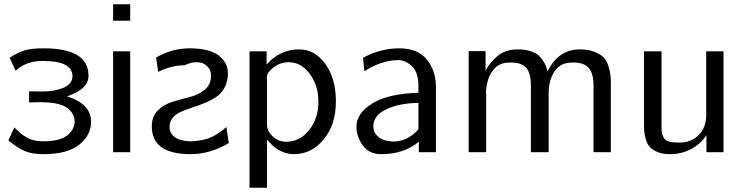

<svg xmlns="http://www.w3.org/2000/svg" viewBox="-20 -712 3483 898"><path d="M19 -55 47 -116Q49 -114 61 -102.5Q73 -91 81.5 -84.5Q90 -78 105 -69Q120 -60 139.5 -55.5Q159 -51 181 -51Q259 -51 294 -78.5Q329 -106 329 -144Q329 -182 293 -208Q257 -234 168 -234Q133 -234 116 -233V-285Q143 -284 175 -284Q237 -284 278 -302Q319 -320 319 -356Q319 -427 180 -427Q102 -427 53 -381L25 -442Q62 -466 94 -476Q126 -486 184 -486Q394 -486 394 -358Q394 -338 384.5 -321.5Q375 -305 357.5 -293Q340 -281 327 -275Q314 -269 294 -261Q406 -226 406 -142Q406 -80 351 -35.5Q296 9 182 9Q130 9 97 -5Q64 -19 19 -55Z M509 -615V-692H589V-615ZM509 0V-472H589V0Z M1039 -118 1050 -43Q964 9 871 9Q690 9 690 -121Q690 -168 718.5 -196Q747 -224 787.5 -236Q828 -248 869 -258.5Q910 -269 938.5 -293Q967 -317 967 -358Q967 -400 924 -418Q883 -427 845 -407Q783 -407 720 -376L710 -443Q785 -486 866 -486Q958 -486 1002 -453Q1046 -420 1046 -370Q1046 -332 1031 -303.5Q1016 -275 992 -259Q968 -243 939 -231Q910 -219 880.5 -209.5Q851 -200 827 -189.5Q803 -179 788 -161.5Q773 -144 773 -119Q772 -100 784.5 -83Q797 -66 823 -58Q854 -49 889 -52Q938 -56 970 -71Q1002 -86 1039 -118Z M1147 166V-472H1227V-410Q1289 -481 1379 -481Q1453 -481 1502 -412.5Q1551 -344 1551 -238Q1551 -129 1494 -60Q1437 9 1355 9Q1328 9 1303.5 -1Q1279 -11 1266 -22Q1253 -33 1241 -46L1229 -59V166ZM1228 -352Q1228 -350 1228.5 -344Q1229 -338 1229 -335V-125Q1230 -98 1256 -73.5Q1282 -49 1320 -49Q1381 -49 1425 -102.5Q1469 -156 1469 -235Q1469 -264 1465 -284Q1453 -342 1416.5 -381.5Q1380 -421 1330 -421Q1292 -421 1261 -398Q1230 -375 1228 -352Z M1647 -119Q1647 -182 1721 -228Q1795 -274 1937 -278V-309Q1937 -374 1906.5 -402.5Q1876 -431 1844 -431Q1767 -431 1684 -379L1678 -442Q1760 -486 1847 -486Q1934 -486 1976.5 -433.5Q2019 -381 2019 -303V0H1939V-49Q1868 9 1764 9Q1705 9 1676 -33Q1647 -75 1647 -119ZM1726 -121Q1726 -95 1744 -77Q1762 -59 1791 -53Q1806 -50 1823 -50Q1888 -52 1937 -107V-231Q1844 -229 1785 -200Q1726 -171 1726 -121Z M2172 0V-473H2251V-381Q2269 -418 2306.5 -449.5Q2344 -481 2401 -481Q2438 -481 2465 -471.5Q2492 -462 2505.5 -446.5Q2519 -431 2526.5 -417.5Q2534 -404 2537 -391L2541 -378Q2591 -481 2693 -481Q2733 -481 2762 -469Q2791 -457 2805 -441.5Q2819 -426 2826.5 -400Q2834 -374 2835.5 -357Q2837 -340 2837 -314V-310V0H2756V-313Q2756 -392 2710 -411Q2686 -422 2645 -419Q2598 -416 2572 -376Q2546 -336 2546 -274V0H2463V-313Q2463 -393 2419 -411Q2394 -422 2353 -419Q2307 -416 2280.5 -376Q2254 -336 2253 -274Q2253 -270 2254 -267V0Z M2992 -133V-472H3074V-124Q3074 -102 3075.5 -92Q3077 -82 3084 -68.5Q3091 -55 3109 -50Q3127 -45 3157 -45Q3212 -45 3247.5 -80Q3283 -115 3283 -175V-472H3364V0H3284V-80Q3259 -40 3213.5 -15.5Q3168 9 3114 9Q3080 9 3056.5 -0.5Q3033 -10 3020.5 -23Q3008 -36 3001.5 -57.5Q2995 -79 2993.5 -94.5Q2992 -110 2992 -133Z"/></svg>

Font: Coval
Style: Light
Weight: 300
Foundry: Context Ltd
Version: Version 001.000